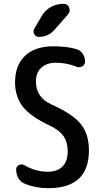

<svg xmlns="http://www.w3.org/2000/svg" viewBox="-20 -985 540 1015"><path d="M245.1 -320.3Q143.6 -367.2 101.6 -419.9Q59.6 -472.7 59.6 -549.8Q59.6 -639.6 112.3 -689.9Q165 -740.2 261.7 -740.2Q333 -740.2 382.8 -725.6Q404.3 -719.7 417 -701.2Q429.7 -682.6 429.7 -660.2Q429.7 -643.6 416 -634.8Q402.3 -626 385.7 -631.8Q334 -653.3 275.4 -653.3Q226.6 -653.3 198.2 -627Q169.9 -600.6 169.9 -554.7Q169.9 -470.7 250 -433.6Q364.3 -382.8 407.2 -329.1Q450.2 -275.4 450.2 -190.4Q450.2 9.8 235.4 9.8Q168 9.8 111.3 -13.7Q88.9 -22.5 77.1 -43.5Q65.4 -64.5 65.4 -88.9Q65.4 -104.5 79.6 -112.3Q93.8 -120.1 107.4 -112.3Q168 -77.1 232.4 -77.1Q282.2 -77.1 310.1 -104.5Q337.9 -131.8 337.9 -184.6Q337.9 -233.4 316.4 -264.6Q294.9 -295.9 245.1 -320.3ZM201.2 -901.4Q218.8 -931.6 249.5 -948.2Q280.3 -964.8 315.4 -964.8Q337.9 -964.8 345.7 -945.3Q353.5 -925.8 339.8 -909.2L267.6 -827.1Q235.4 -790 184.6 -790Q168.9 -790 161.1 -804.7Q153.3 -819.3 161.1 -833Z"/></svg>

Font: Rounded-X Mgen+ 1mn medium
Style: Regular
Weight: 500
Designer: [Source Han Sans]
Ryoko NISHIZUKA  (kana & ideographs); Paul D. Hunt (Latin, Greek & Cyrillic); Wenlong ZHANG  (bopomofo
Version: Version 1.059.20150602